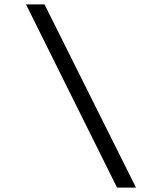

<svg xmlns="http://www.w3.org/2000/svg" viewBox="-20 -767 708 871"><path d="M597 84H511L98 -747H182Z"/></svg>

Font: Figtree
Style: Italic
Weight: 400
Italic angle: -9.5°
Foundry: Erik Kennedy
Version: Version 2.001; ttfautohint (v1.8.4.7-5d5b);gftools[0.9.27]